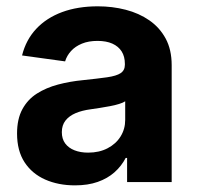

<svg xmlns="http://www.w3.org/2000/svg" viewBox="-20 -568 616 599"><path d="M213.9 10.3Q162.1 10.3 121.1 -7.8Q80.1 -25.9 56.6 -61.8Q33.2 -97.7 33.2 -151.4Q33.2 -196.8 49.8 -227.3Q66.4 -257.8 95.2 -276.1Q124 -294.4 160.9 -304.2Q197.8 -314 238.3 -317.9Q285.2 -322.8 314.2 -326.9Q343.3 -331.1 356.4 -339.8Q369.6 -348.6 369.6 -366.2V-368.7Q369.6 -391.6 359.6 -407.5Q349.6 -423.3 330.6 -431.9Q311.5 -440.4 284.2 -440.4Q256.3 -440.4 235.6 -431.9Q214.8 -423.3 201.7 -408.9Q188.5 -394.5 183.1 -376.5L48.8 -395Q61 -443.8 93 -478Q125 -512.2 173.8 -530.3Q222.7 -548.3 285.2 -548.3Q330.6 -548.3 372.1 -537.6Q413.6 -526.9 445.8 -504.6Q478 -482.4 496.8 -447.8Q515.6 -413.1 515.6 -364.7V0H376.5V-75.2H372.1Q358.9 -49.8 337.2 -30.5Q315.4 -11.2 284.9 -0.5Q254.4 10.3 213.9 10.3ZM254.9 -91.8Q289.6 -91.8 315.7 -105.5Q341.8 -119.1 356.2 -142.3Q370.6 -165.5 370.6 -193.8V-252Q364.3 -247.6 351.6 -243.7Q338.9 -239.7 323.2 -236.8Q307.6 -233.9 292 -231.4Q276.4 -229 263.2 -227.1Q236.3 -223.6 216.1 -215.1Q195.8 -206.5 184.3 -191.9Q172.9 -177.2 172.9 -155.8Q172.9 -134.8 183.3 -120.6Q193.8 -106.4 212.4 -99.1Q231 -91.8 254.9 -91.8Z"/></svg>

Font: Inter 17pt
Style: Bold
Weight: 700
Version: Version 4.001;git-66647c0bb